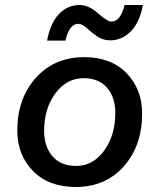

<svg xmlns="http://www.w3.org/2000/svg" viewBox="-20 -737 636 766"><path d="M550 -717Q538 -649 502.5 -612.5Q467 -576 420 -576Q390 -576 366.5 -592.5Q343 -609 325.5 -625.5Q308 -642 292 -642Q257 -642 241 -575H168Q180 -643 214.5 -680Q249 -717 297 -717Q334 -717 371 -684Q408 -651 425 -651Q461 -651 477 -717ZM282 9Q174 9 111.5 -55Q49 -119 49 -216Q49 -344 123 -426.5Q197 -509 316 -509Q423 -509 485 -445Q547 -381 547 -284Q547 -156 474 -73.5Q401 9 282 9ZM284 -75Q351 -75 395.5 -136Q440 -197 440 -287Q440 -348 407.5 -386.5Q375 -425 313 -425Q246 -425 201 -364.5Q156 -304 156 -214Q156 -153 189 -114Q222 -75 284 -75Z"/></svg>

Font: Elaine Sans Medium
Style: Italic
Weight: 500
Italic angle: -13°
Designer: Wei Huang
Foundry: Wei Huang
Version: Version 2.001;December 24, 2019;FontCreator 12.0.0.2547 64-b